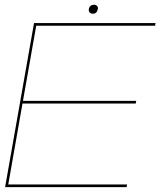

<svg xmlns="http://www.w3.org/2000/svg" viewBox="-20 -770 678 790"><path d="M1 0 120 -675H620L618 -664H129L74.5 -355H540.5L538.5 -344H72.5L14 -11H503L501 0ZM361.5 -713.5Q353.5 -713.5 348.8 -719Q344 -724.5 345.5 -732.5Q349 -750.5 367.5 -750.5Q375 -750.5 379.5 -745.2Q384 -740 382.5 -732.5Q379 -713.5 361.5 -713.5Z"/></svg>

Font: Anybody ExtraExpanded Thin
Style: Italic
Weight: 100
Width: 8
Italic angle: -10°
Designer: Tyler Finck
Foundry: Etcetera Type Company
Version: Version 1.010; ttfautohint (v1.8.3) -l 8 -r 50 -G 200 -x 14 